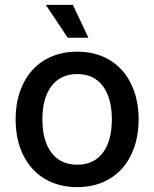

<svg xmlns="http://www.w3.org/2000/svg" viewBox="-20 -756 633 788"><path d="M297 12Q240 12 193 -7.5Q146 -27 113 -63.5Q80 -100 62 -151.5Q44 -203 44 -266Q44 -329 62 -380.5Q80 -432 113 -468.5Q146 -505 193 -524.5Q240 -544 297 -544Q354 -544 400.5 -524.5Q447 -505 480 -468.5Q513 -432 531 -380.5Q549 -329 549 -266Q549 -203 531 -151.5Q513 -100 480 -63.5Q447 -27 400.5 -7.5Q354 12 297 12ZM297 -80Q365 -80 402 -129Q439 -178 439 -266Q439 -354 402 -403Q365 -452 297 -452Q229 -452 191.5 -403Q154 -354 154 -266Q154 -178 191.5 -129Q229 -80 297 -80ZM258 -601 168 -736H279L343 -601Z"/></svg>

Font: Geist Med
Style: Regular
Weight: 400
Designer: Basement.studio, Andrés Briganti, Mateo Zaragoza
Foundry: Basement.studio, Vercel, Andrés Briganti, Guido Ferreyra, Mateo Zaragoza
Version: Version 1.401